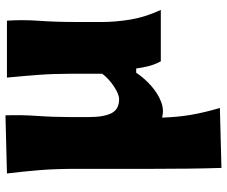

<svg xmlns="http://www.w3.org/2000/svg" viewBox="-84 -529 836 708"><g transform="rotate(-90 334.0 -175.0)"><path d="M68.8 223.6Q66.9 163.6 66.2 103.8Q65.4 43.9 65.4 -26.9V-309.6Q65.4 -390.1 60.5 -448.5Q55.7 -506.8 48.3 -567.4L262.7 -572.8Q264.6 -512.7 260.5 -454.6Q256.3 -396.5 256.3 -334V-266.1Q256.3 -209.5 270.8 -181.6Q285.2 -153.8 322.3 -153.8Q340.3 -153.8 368.9 -172.6Q397.5 -191.4 416 -215.8V-334Q416 -396.5 411.9 -451.7Q407.7 -506.8 401.9 -567.4H611.8Q615.7 -507.3 611.3 -448.7Q606.9 -390.1 606.9 -309.6V-215.3Q606.9 -167.5 615.7 -113Q624.5 -58.6 651.4 0H461.9Q449.7 -22.9 444.1 -45.2Q438.5 -67.4 435.5 -90.8H419.9Q399.4 -60.1 371.3 -35.4Q343.3 -10.7 312.7 1Q282.2 12.7 254.4 4.4Q255.9 60.5 264.6 111.6Q273.4 162.6 290 217.8Z"/></g></svg>

Font: Pinar-FD ExtraBold
Style: Regular
Weight: 800
Designer: Amin Abedi
Version: Version 3.000